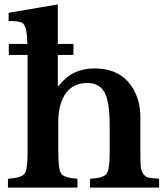

<svg xmlns="http://www.w3.org/2000/svg" viewBox="-20 -850 754 870"><path d="M244 -297V-164Q244 -82 257.5 -63Q271 -44 331 -40V0H16V-40Q77 -44 91 -62.5Q105 -81 105 -157V-601H20V-651H104Q103 -694 98 -715Q93 -740 78.5 -747.5Q64 -755 19 -755V-792L242 -830V-651H313V-601H242V-461H246Q306 -540 408 -540Q506 -540 560 -480Q616 -416 616 -319V-164Q616 -118 617.5 -97.5Q619 -77 629 -62.5Q639 -48 653.5 -45Q668 -42 701 -40V0H388V-40Q448 -43 462.5 -62Q477 -81 477 -157V-280Q477 -387 454 -430.5Q431 -474 375 -474Q315 -474 280 -430Q244 -381 244 -297Z"/></svg>

Font: Libre Baskerville
Style: Bold
Weight: 700
Designer: Pablo Impallari, Rodrigo Fuenzalida
Foundry: Pablo Impallari, Rodrigo Fuenzalida
Version: Version 1.000